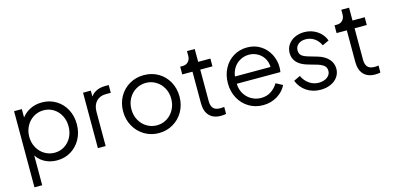

<svg xmlns="http://www.w3.org/2000/svg" viewBox="-76 -1127 3681 1793"><g transform="rotate(-15 1765.0 -230.0)"><path d="M77 -536H152V-416L140 -437Q172 -489 226 -518.5Q280 -548 348 -548Q423 -548 483.5 -511.5Q544 -475 578 -411Q612 -347 612 -268Q612 -189 577.5 -125Q543 -61 483 -24.5Q423 12 348 12Q278 12 223 -20Q168 -52 140 -109L152 -120V200H77ZM532 -268Q532 -326 507.5 -372.5Q483 -419 440 -446Q397 -473 344 -473Q291 -473 247 -446Q203 -419 177.5 -372Q152 -325 152 -268Q152 -211 177.5 -164Q203 -117 247 -90Q291 -63 344 -63Q397 -63 440 -90Q483 -117 507.5 -163.5Q532 -210 532 -268Z M744 -536H819V-448L809 -461Q828 -500 866.5 -521.5Q905 -543 960 -543H994V-468H947Q888 -468 853.5 -431.5Q819 -395 819 -330V0H744Z M1060 -269Q1060 -348 1095.5 -411.5Q1131 -475 1193.5 -511.5Q1256 -548 1333 -548Q1410 -548 1472 -512Q1534 -476 1569.5 -412Q1605 -348 1605 -269Q1605 -188 1568.5 -124Q1532 -60 1469.5 -24Q1407 12 1333 12Q1258 12 1195.5 -24.5Q1133 -61 1096.5 -125.5Q1060 -190 1060 -269ZM1525 -269Q1525 -326 1499.5 -372.5Q1474 -419 1430 -446Q1386 -473 1333 -473Q1280 -473 1235.5 -446Q1191 -419 1165.5 -372.5Q1140 -326 1140 -269Q1140 -211 1165.5 -164Q1191 -117 1235.5 -90Q1280 -63 1333 -63Q1386 -63 1430 -90Q1474 -117 1499.5 -164.5Q1525 -212 1525 -269Z M1782 -156V-461H1683V-536H1708Q1741 -536 1761.5 -558Q1782 -580 1782 -615V-660H1857V-536H1975V-461H1857V-156Q1857 -112 1877 -88Q1897 -64 1945 -64Q1967 -64 1983 -67V1Q1963 6 1932 6Q1860 6 1821 -36Q1782 -78 1782 -156Z M2073 -270Q2073 -349 2106.5 -412.5Q2140 -476 2199 -512Q2258 -548 2331 -548Q2405 -548 2461 -512Q2517 -476 2547.5 -417Q2578 -358 2578 -293Q2578 -268 2574 -245H2121V-315H2531L2495 -285Q2503 -338 2482.5 -382.5Q2462 -427 2421 -452.5Q2380 -478 2331 -478Q2281 -478 2238 -452Q2195 -426 2171.5 -378Q2148 -330 2153 -269Q2148 -207 2173 -159Q2198 -111 2242.5 -84.5Q2287 -58 2339 -58Q2394 -58 2434.5 -84.5Q2475 -111 2503 -156L2567 -122Q2541 -65 2479.5 -26.5Q2418 12 2339 12Q2265 12 2204 -24.5Q2143 -61 2108 -125.5Q2073 -190 2073 -270Z M2677 -133 2740 -163Q2763 -113 2804.5 -84.5Q2846 -56 2896 -56Q2945 -56 2977.5 -79.5Q3010 -103 3010 -141Q3010 -177 2983.5 -195.5Q2957 -214 2920 -224L2843 -246Q2771 -266 2737 -303.5Q2703 -341 2703 -393Q2703 -439 2727 -474Q2751 -509 2792 -528.5Q2833 -548 2883 -548Q2952 -548 3007 -512Q3062 -476 3085 -414L3021 -384Q3001 -429 2963.5 -454.5Q2926 -480 2880 -480Q2835 -480 2808 -457.5Q2781 -435 2781 -399Q2781 -363 2804 -346Q2827 -329 2860 -320L2949 -294Q3014 -275 3050.5 -235Q3087 -195 3087 -141Q3087 -97 3062.5 -62Q3038 -27 2994.5 -7.5Q2951 12 2896 12Q2819 12 2761 -27Q2703 -66 2677 -133Z M3274 -156V-461H3175V-536H3200Q3233 -536 3253.5 -558Q3274 -580 3274 -615V-660H3349V-536H3467V-461H3349V-156Q3349 -112 3369 -88Q3389 -64 3437 -64Q3459 -64 3475 -67V1Q3455 6 3424 6Q3352 6 3313 -36Q3274 -78 3274 -156Z"/></g></svg>

Font: Trafiko Sans Variable
Style: Regular
Weight: 400
Designer: Gumpita Rahayu / Trafiko
Foundry: Tokotype / Trafiko
Version: Version 0.001;FEAKit 1.0